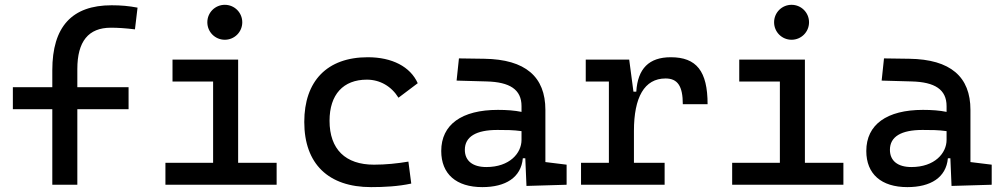

<svg xmlns="http://www.w3.org/2000/svg" viewBox="-20 -764 4142 794"><path d="M196.3 0H299.8V-312.5H511.7V-403.3H299.8V-478.5C299.8 -592.8 345.7 -649.4 438.5 -649.4C467.8 -649.4 497.1 -647.5 538.1 -642.6L548.8 -732.4C512.7 -739.3 480.5 -742.2 441.4 -742.2C277.3 -742.2 196.3 -653.3 196.3 -473.6V-403.3H33.2V-312.5H196.3Z M664.1 0H1124V-90.8H964.8V-517.6H693.4V-426.8H861.3V-90.8H664.1ZM909.7 -599.6C949.7 -599.6 981.9 -631.8 981.9 -671.9C981.9 -711.9 949.7 -744.1 909.7 -744.1C869.6 -744.1 837.4 -711.9 837.4 -671.9C837.4 -631.8 869.6 -599.6 909.7 -599.6Z M1514.6 9.8C1568.8 9.8 1627 6.8 1680.7 -4.9L1668.9 -95.7C1623 -87.9 1574.7 -83 1526.4 -83C1408.7 -83 1342.8 -146.5 1342.8 -264.6C1342.8 -373 1399.4 -434.6 1497.1 -434.6C1551.3 -434.6 1598.6 -407.2 1627.9 -359.9L1707.5 -419.9C1676.8 -488.3 1601.6 -527.3 1501 -527.3C1332.5 -527.3 1238.3 -428.7 1238.3 -259.8C1238.3 -85.9 1338.4 9.8 1514.6 9.8Z M2157.2 4.9 2323.2 0V-83L2235.4 -93.8V-309.6C2235.4 -446.3 2153.3 -518.6 1982.4 -521L1877.9 -522.5L1868.2 -430.7L1992.2 -427.2C2087.9 -424.8 2136.7 -394 2136.7 -325.2V-301.3C2108.4 -307.1 2076.2 -309.6 2039.1 -309.6C1889.6 -309.6 1804.7 -249 1804.7 -139.6C1804.7 -44.4 1866.7 9.8 1974.6 9.8C2070.8 9.8 2134.8 -29.8 2142.1 -109.4H2152.3ZM2136.7 -221.7V-185.5C2136.7 -130.9 2087.9 -73.2 1991.2 -73.2C1934.6 -73.2 1902.3 -99.1 1902.3 -144.5C1902.3 -198.7 1948.7 -226.6 2037.1 -226.6C2070.8 -226.6 2103.5 -226.6 2136.7 -221.7Z M2601.6 -222.7C2601.6 -361.3 2644.5 -439.5 2732.4 -439.5C2782.2 -439.5 2803.7 -408.2 2803.7 -333H2906.2C2906.2 -469.7 2860.4 -527.3 2753.9 -527.3C2664.1 -527.3 2617.2 -480.5 2611.3 -384.8H2599.6L2582 -517.6H2402.3V-426.8H2498V-90.8H2382.8V0H2728.5V-90.8H2601.6Z M3007.8 0H3467.8V-90.8H3308.6V-517.6H3037.1V-426.8H3205.1V-90.8H3007.8ZM3253.4 -599.6C3293.5 -599.6 3325.7 -631.8 3325.7 -671.9C3325.7 -711.9 3293.5 -744.1 3253.4 -744.1C3213.4 -744.1 3181.2 -711.9 3181.2 -671.9C3181.2 -631.8 3213.4 -599.6 3253.4 -599.6Z M3915 4.9 4081.1 0V-83L3993.2 -93.8V-309.6C3993.2 -446.3 3911.1 -518.6 3740.2 -521L3635.7 -522.5L3626 -430.7L3750 -427.2C3845.7 -424.8 3894.5 -394 3894.5 -325.2V-301.3C3866.2 -307.1 3834 -309.6 3796.9 -309.6C3647.5 -309.6 3562.5 -249 3562.5 -139.6C3562.5 -44.4 3624.5 9.8 3732.4 9.8C3828.6 9.8 3892.6 -29.8 3899.9 -109.4H3910.2ZM3894.5 -221.7V-185.5C3894.5 -130.9 3845.7 -73.2 3749 -73.2C3692.4 -73.2 3660.2 -99.1 3660.2 -144.5C3660.2 -198.7 3706.5 -226.6 3794.9 -226.6C3828.6 -226.6 3861.3 -226.6 3894.5 -221.7Z"/></svg>

Font: Cascadia Code PL
Style: Regular
Weight: 400
Monospace: yes
Designer: Aaron Bell
Foundry: Saja Typeworks
Version: Version 2404.023